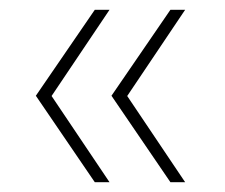

<svg xmlns="http://www.w3.org/2000/svg" viewBox="-20 -467 459 391"><path d="M327 -96 207 -272 327 -447H357L232 -261V-282L357 -96ZM173 -96 53 -272 173 -447H203L78 -261V-282L203 -96Z"/></svg>

Font: SUSE Thin
Style: Regular
Weight: 250
Designer: Rene Bieder
Foundry: SUSE
Version: Version 1.000